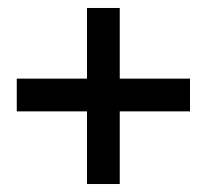

<svg xmlns="http://www.w3.org/2000/svg" viewBox="-20 -528 521 481"><path d="M22 -249H198V-67H280V-249H456V-331H280V-508H198V-331H22Z"/></svg>

Font: Charger Pro
Style: BdNar
Weight: 700
Designer: Jasper
Foundry: Cannot Into Space Fonts
Version: Version 1.09